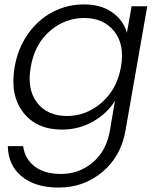

<svg xmlns="http://www.w3.org/2000/svg" viewBox="-20 -574 715 862"><path d="M45.9 -273.9Q60.5 -357.9 106 -422.1Q151.4 -486.3 216.8 -520.3Q282.2 -554.2 356.9 -554.2Q434.1 -554.2 484.4 -518.1Q534.7 -481.9 549.8 -426.8L570.8 -545.9H641.1L543 14.2Q522.9 127.9 439.7 198Q356.4 268.1 243.2 268.1Q138.2 268.1 77.4 218Q16.6 168 15.1 82H84Q91.3 139.2 135.5 173.1Q179.7 207 253.9 207Q334.5 207 395.8 155.8Q457 104.5 473.1 14.2L496.1 -121.1Q461.9 -65.4 398.4 -28.8Q335 7.8 257.8 7.8Q144 7.8 84 -69.8Q23.9 -147.5 45.9 -273.9ZM522.9 -272.9Q541 -372.6 493.2 -432.9Q445.3 -493.2 358.9 -493.2Q271 -493.2 203.4 -434.3Q135.7 -375.5 118.2 -273.9Q100.1 -172.9 146.5 -113Q192.9 -53.2 280.8 -53.2Q367.2 -53.2 436.3 -113.3Q505.4 -173.3 522.9 -272.9Z"/></svg>

Font: SVN-Poppins Light
Style: Italic
Weight: 300
Italic angle: -10°
Designer: Ninad Kale (Devanagari), Jonny Pinhorn (Latin)
Foundry: Indian Type Foundry
Version: Version 3.002 2017